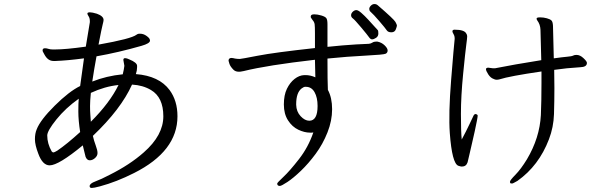

<svg xmlns="http://www.w3.org/2000/svg" viewBox="-20 -846 3040 951"><path d="M377 -192Q368 -250 368 -293.5Q368 -337 370 -357Q305 -311 259.5 -254.5Q214 -198 214 -175Q214 -135 236 -96Q238 -95 239.5 -93Q241 -91 245 -91Q249 -91 264 -100Q311 -132 377 -192ZM567 -425Q499 -418 430 -386Q426 -346 426 -320.5Q426 -295 427.5 -277.5Q429 -260 430 -243Q524 -337 567 -425ZM390 -126Q270 -27 226 -27Q191 -27 170 -84Q153 -128 153 -156.5Q153 -185 162 -206Q180 -252 251 -322.5Q322 -393 377 -420Q382 -461 396 -557Q313 -546 255 -544H245Q217 -544 200 -576Q195 -586 193 -589Q191 -592 191 -597Q191 -607 203 -607Q211 -607 220 -604Q229 -601 241 -601H253Q305 -601 405 -615L425 -736V-741Q425 -756 419 -765Q413 -774 413 -778V-780Q414 -785 425.5 -785Q437 -785 460 -778Q493 -766 493 -747Q493 -741 488.5 -724.5Q484 -708 468 -625Q631 -654 656 -674Q661 -678 668 -679H674Q691 -679 706 -668Q721 -657 722 -650L723 -645Q723 -631 681 -619Q566 -586 458 -567Q452 -537 447 -505Q442 -473 437 -442Q507 -470 588 -478Q594 -502 596 -520L591 -549Q591 -558 599.5 -558Q608 -558 620 -552Q659 -536 659 -520V-513Q659 -497 653 -479Q768 -470 820 -400Q859 -347 859 -270Q859 -97 644 11Q557 55 475 77Q445 85 434.5 85Q424 85 424 76Q424 63 452.5 52.5Q481 42 523 20Q623 -30 692 -91Q789 -176 789 -270Q789 -364 728 -400Q688 -424 634 -427Q579 -305 440 -173Q445 -150 454 -126Q463 -102 463 -88Q463 -74 450.5 -63Q438 -52 424.5 -52Q411 -52 404 -69Q403 -74 399 -89Q395 -104 390 -126Z M1447 -327Q1448 -293 1469 -270.5Q1490 -248 1512 -248Q1553 -248 1553 -321Q1553 -363 1538 -389.5Q1523 -416 1495 -416H1491Q1485 -416 1474 -408Q1447 -387 1447 -330ZM1366 75Q1353 75 1353 63Q1353 59 1384 30Q1415 1 1461 -58Q1507 -117 1532 -190Q1528 -189 1524 -189H1516Q1488 -189 1457.5 -203.5Q1427 -218 1406.5 -250Q1386 -282 1386 -328.5Q1386 -375 1401 -406Q1416 -437 1439 -455Q1462 -473 1487 -474H1493Q1518 -474 1542 -463L1540 -550Q1304 -523 1187 -494Q1152 -485 1136.5 -500.5Q1121 -516 1116.5 -529.5Q1112 -543 1112 -545Q1112 -559 1127 -559Q1131 -559 1135 -558Q1139 -557 1144 -556Q1149 -555 1155.5 -554.5Q1162 -554 1168 -554Q1174 -554 1256.5 -570Q1339 -586 1540 -608V-681Q1540 -714 1538.5 -725.5Q1537 -737 1528 -747Q1524 -754 1521.5 -756.5Q1519 -759 1519 -763L1520 -768Q1522 -775 1537 -775Q1552 -775 1571 -769.5Q1590 -764 1596 -756.5Q1602 -749 1602 -726V-614Q1678 -622 1744 -626L1807 -629Q1817 -630 1824.5 -635Q1832 -640 1843 -640H1849Q1870 -636 1885 -621.5Q1900 -607 1900 -596Q1900 -585 1890.5 -580Q1881 -575 1791 -570.5Q1701 -566 1602 -556Q1602 -441 1604 -401Q1625 -362 1625 -305Q1625 -248 1602 -190Q1579 -132 1543.5 -84Q1508 -36 1470.5 0Q1433 36 1403.5 55.5Q1374 75 1366 75ZM1803.5 -749Q1821 -730 1834.5 -715Q1848 -700 1851 -697Q1854 -694 1854 -680Q1854 -666 1842.5 -658.5Q1831 -651 1823 -651Q1815 -651 1807.5 -662Q1800 -673 1768.5 -710.5Q1737 -748 1728 -754.5Q1719 -761 1719 -770.5Q1719 -780 1727.5 -788Q1736 -796 1745 -796Q1754 -796 1770 -782Q1786 -768 1803.5 -749ZM1813 -790Q1809 -794 1809 -802Q1809 -810 1817 -818Q1825 -826 1834.5 -826Q1844 -826 1851 -820Q1931 -751 1938.5 -737.5Q1946 -724 1946 -719.5Q1946 -715 1940.5 -700.5Q1935 -686 1918.5 -686Q1902 -686 1895.5 -696Q1889 -706 1859.5 -740.5Q1830 -775 1813 -790Z M2338 -281Q2346 -278 2346 -273Q2346 -268 2342 -247Q2338 -226 2331.5 -196Q2325 -166 2317.5 -134.5Q2310 -103 2304.5 -78Q2299 -53 2296 -42Q2289 -21 2268 -21Q2263 -21 2258.5 -22.5Q2254 -24 2250 -25Q2219 -37 2208 -186Q2201 -282 2214.5 -450Q2228 -618 2232 -653V-658Q2232 -668 2226.5 -677Q2221 -686 2221 -690V-693Q2223 -699 2232 -699Q2281 -699 2290 -679Q2294 -674 2294 -665.5Q2294 -657 2289.5 -624Q2285 -591 2274 -480Q2263 -369 2263 -281Q2263 -193 2267 -155Q2289 -196 2304.5 -229Q2320 -262 2323 -268Q2328 -281 2335 -281ZM2661 -548Q2658 -673 2657 -699Q2656 -725 2641 -745Q2638 -749 2638 -753V-755Q2639 -760 2655.5 -760Q2672 -760 2688.5 -755.5Q2705 -751 2711.5 -744.5Q2718 -738 2719 -718L2723 -557Q2766 -563 2789 -565Q2812 -567 2818.5 -570.5Q2825 -574 2834 -574H2836Q2853 -574 2870 -558Q2887 -542 2887 -535V-534Q2887 -514 2854 -513Q2786 -509 2725 -500L2726 -410Q2726 -346 2724 -281Q2722 -216 2699 -156Q2649 -25 2543 50Q2533 55 2526.5 59Q2520 63 2516 63Q2512 63 2509 62Q2506 61 2506 54Q2506 47 2533 19.5Q2560 -8 2590 -57Q2653 -163 2659 -276Q2662 -347 2662 -434V-492Q2504 -469 2454 -453Q2447 -451 2439.5 -451Q2432 -451 2425 -455Q2410 -460 2398.5 -477.5Q2387 -495 2387 -504Q2387 -509 2397 -511L2420 -508H2433Q2523 -526 2661 -548Z"/></svg>

Font: LXGW WenKai Lite
Style: Regular
Weight: 400
Designer: LXGW / Fontworks Inc.
Foundry: LXGW / Fontworks Inc.
Version: Version 1.511; March 25, 2025